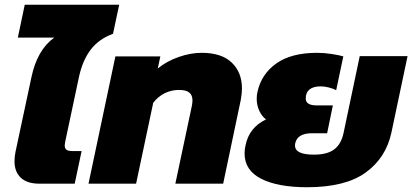

<svg xmlns="http://www.w3.org/2000/svg" viewBox="-20 -772 1733 807"><path d="M41 -94Q41 -114 45 -133L112 -447Q136 -562 208 -614H55L84 -752H481L455 -630Q395 -608 361 -563Q327 -518 312 -449L254 -176Q252 -164 252 -161Q252 -148 259.5 -142.5Q267 -137 285 -137H323L294 0H145Q94 0 67.5 -25Q41 -50 41 -94Z M465 -535H654L643 -484Q681 -515 731 -532.5Q781 -550 828 -550Q911 -550 954 -509Q997 -468 997 -400Q997 -380 992 -352L918 0H717L786 -325Q789 -339 789 -350Q789 -372 775.5 -383Q762 -394 732 -394Q701 -394 673 -380.5Q645 -367 624 -340L552 0H352Z M1008 -127Q1008 -145 1012 -161Q1027 -236 1098 -270Q1080 -284 1069.5 -307Q1059 -330 1059 -357Q1059 -372 1062 -385Q1078 -460 1141 -505Q1204 -550 1313 -550Q1342 -550 1374.5 -545Q1407 -540 1423 -535L1393 -393Q1380 -400 1361.5 -404.5Q1343 -409 1328 -409Q1297 -409 1281 -396Q1265 -383 1265 -358Q1265 -329 1311 -329H1379L1355 -212H1292Q1230 -212 1221 -170Q1220 -167 1220 -160Q1220 -122 1300 -122Q1355 -122 1384.5 -144Q1414 -166 1424 -213L1492 -536H1693L1625 -214Q1602 -108 1516.5 -46.5Q1431 15 1271 15Q1148 15 1078 -20.5Q1008 -56 1008 -127Z"/></svg>

Font: Prompt ExtraBold
Style: Italic
Weight: 800
Italic angle: -12°
Designer: Katatrad Team
Foundry: CadsonDemak
Version: Version 1.001